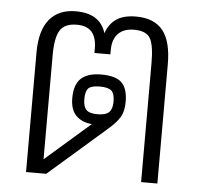

<svg xmlns="http://www.w3.org/2000/svg" viewBox="-44 -589 655 635"><g transform="rotate(5 283.0 -272.0)"><path d="M65 -396Q65 -470 95.5 -507Q126 -544 183 -544Q264 -544 283 -480Q295 -513 319 -528.5Q343 -544 383 -544Q443 -544 472 -508Q501 -472 501 -396V0H447V-394Q447 -454 434 -477Q421 -500 380 -500Q346 -500 327.5 -481Q309 -462 309 -427V-412H256V-427Q256 -463 240 -481.5Q224 -500 190 -500Q150 -500 134.5 -475.5Q119 -451 119 -393V-47L268 -177Q236 -179 216 -198.5Q196 -218 196 -257Q196 -302 218 -322.5Q240 -343 285 -343Q333 -343 353 -323.5Q373 -304 373 -260Q373 -230 362.5 -211Q352 -192 327 -170L132 0H65ZM333 -257Q333 -284 322 -293.5Q311 -303 284 -303Q256 -303 246 -293.5Q236 -284 236 -257Q236 -232 246.5 -221.5Q257 -211 284 -211Q311 -211 322 -222Q333 -233 333 -257Z"/></g></svg>

Font: Pridi ExtraLight
Style: Regular
Weight: 275
Designer: Katatrad Team
Foundry: CadsonDemak
Version: Version 1.001